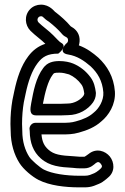

<svg xmlns="http://www.w3.org/2000/svg" viewBox="-20 -766 539 827"><path d="M136 -269 244 -269C254.8 -269 264.5 -269.4 273.1 -270C319.8 -270.5 359.5 -294.6 380.6 -324.9C387.1 -334.5 393 -347.2 393 -363.5V-365C393 -366.1 392.9 -367.7 392.8 -368.5C389.7 -389.7 385.5 -412.4 369.8 -433.3C351 -458.8 325.7 -479.5 295.6 -492.1C280.5 -498.4 258.7 -503 236 -503C209.6 -503 184.1 -497.5 166.8 -473.7C134.4 -431 123.9 -372.4 114.4 -321.4C110.8 -299.8 103.7 -269 136 -269ZM244 -319 164.8 -319C173.8 -366.4 186.3 -417.1 206.8 -443.8C212.4 -451 211.9 -453 236 -453C250 -453 262.9 -449.9 277.5 -445.5C297.5 -436.8 316.6 -421.4 330 -403C337.2 -393.8 340.1 -382.9 343 -363.2C342.9 -361.1 341.7 -356.7 339.3 -353.1C328.1 -337.3 301 -320 272 -320C263.7 -320 255.2 -319 244 -319ZM75 -232C75 -265.3 77.7 -296.1 82.6 -325.4L90.5 -362.9C101.4 -414.9 117.3 -461.6 141.9 -493.9C162.4 -521.2 184.8 -535 231 -535C231 -535 274.1 -566.4 242.2 -582.4C236.2 -585.4 222.3 -601.1 208.7 -614.7C188 -635.4 162 -653.4 146.7 -668.7C135.7 -679.7 143.4 -696 156.5 -696C167.2 -696 164.1 -689.2 190.9 -672.3C210.3 -657.1 232.2 -637.6 245.7 -621.2C249 -617 254 -612.1 258.8 -609.6C270 -604.1 271.5 -601.7 272.7 -596.6C274.8 -588 270.6 -581.3 264.1 -577.4C264.1 -577.4 226.9 -538.6 273.1 -531.3C312.5 -525.1 342.9 -504.1 370.3 -480.4C400.3 -452.1 421.2 -418.3 425.1 -368.2C427.4 -333.3 405.7 -298.3 384.6 -281.7C384.1 -281.3 383.4 -280.7 383 -280.4C364.5 -263.3 338.9 -251.8 306.3 -243.1C287.8 -237.6 271.6 -237 244 -237H132C116.9 -237 107 -222.7 107 -212C107 -208.6 107.4 -205.1 108 -201.5C108.7 -150.2 123.5 -112.3 155.4 -83.9C193.4 -49.9 239.8 -45.9 293 -43.1C306.3 -41.6 314.1 -41 322 -41H344C370.4 -41 386.8 -59.1 392 -63C400.3 -69.2 406.5 -70.3 414.4 -60.3C422.3 -50.2 419.2 -44.7 412.5 -38.8L404.7 -32C397.8 -26.3 391.4 -22.5 386.1 -20L367.2 -12.4C360.8 -10.2 353.5 -9 344 -9H322C263.7 -9 204.3 -17.8 169.2 -35.4C152.5 -43.7 114.8 -76.4 106.1 -90.4C88.2 -118.3 76 -155.7 76 -202C76 -212 75 -222 75 -232ZM158.7 -187H244C271.8 -187 293 -187.2 319.8 -194.9C354.7 -204.4 389 -218.2 416.2 -242.9C447.6 -268.4 478.7 -315.3 474.9 -371.8C470 -436.5 441 -482.6 403.7 -517.6C380.1 -538 355.5 -557.1 319.6 -570.6C322.7 -579.5 324.6 -594.9 321.3 -608.4C315.9 -630.6 301 -643.6 284.9 -652.4L283.5 -653.8C265.9 -674.9 241.2 -696.5 220.4 -712.7C219.7 -713.3 218.4 -714.1 217.4 -714.7C214.3 -716.5 194.5 -746 156.5 -746C138.9 -746 121.8 -739.2 109.5 -726.3C83.5 -699.3 87 -657.7 111.3 -633.3C132.4 -612.2 158.7 -594.5 175.3 -577.3C145 -567.8 120.3 -548.4 102.1 -524.1C70.2 -482.3 53.1 -428.2 41.5 -373.2L33.4 -334.6C27.7 -300.5 25 -268.5 25 -232C25 -221.7 25.3 -211.9 26 -201.2C26.2 -147.7 40.9 -99.4 63.9 -63.6C80.6 -36.8 119 -4.5 146.8 9.4C194.3 33.1 259.4 41 322 41H344C358.6 41 371.3 39.2 384.9 34.4L405.3 26.2C416.9 21.6 427 14.5 437.2 6L444.9 -0.7C477.4 -26.5 472.4 -68 453.1 -91.9C434.1 -115.4 395.2 -130.2 361.4 -102.6C351.1 -94.7 344.6 -91 344 -91H322C317.9 -91 307.4 -92.4 296.3 -93C240.8 -95.9 212 -100.3 188.7 -121.2C170.9 -137 161.6 -154.4 158.7 -187Z"/></svg>

Font: HoneyBee
Style: Str
Weight: 700
Foundry: Cannot Into Space Fonts
Version: Version 0.89